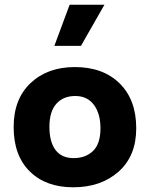

<svg xmlns="http://www.w3.org/2000/svg" viewBox="-20 -784 637 816"><path d="M276 -764H424L324 -589H211ZM298 -499Q418 -499 488.5 -429.5Q559 -360 559 -239Q559 -121 484 -54.5Q409 12 291 12Q175 12 106.5 -55.5Q38 -123 38 -244Q38 -363 110 -431Q182 -499 298 -499ZM293 -112Q344 -112 375.5 -142.5Q407 -173 407 -239Q407 -301 379 -338.5Q351 -376 300 -376Q249 -376 219.5 -343Q190 -310 190 -245Q190 -181 216 -146.5Q242 -112 293 -112Z"/></svg>

Font: Palanquin Dark Medium
Style: Regular
Weight: 500
Designer: Pria Ravichandran
Version: Version 1.001